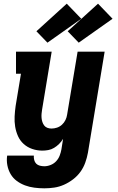

<svg xmlns="http://www.w3.org/2000/svg" viewBox="-20 -811 640 1044"><path d="M221 213Q194 213 167 209.5Q140 206 116 197Q92 188 71.5 173Q51 158 38 136Q25 114 20 87.5Q15 61 19 35H164Q163 47 166 59Q169 71 177 79Q185 87 197 90Q209 93 221 93Q238 93 255.5 86Q273 79 285.5 65.5Q298 52 304.5 35Q311 18 314 1L323 -56Q314 -41 301.5 -28.5Q289 -16 274 -7Q259 2 242.5 5Q226 8 210 8Q182 8 155.5 -1Q129 -10 109 -28Q89 -46 78 -70.5Q67 -95 62.5 -122Q58 -149 59.5 -178Q61 -207 65 -235L94 -410H67V-530H261L209 -216Q207 -204 206 -192.5Q205 -181 206 -169.5Q207 -158 210.5 -147.5Q214 -137 220.5 -128.5Q227 -120 237.5 -116Q248 -112 260 -112Q275 -112 290 -117Q305 -122 317 -133Q329 -144 336 -158.5Q343 -173 345 -188L402 -530H549L458 20Q453 47 443.5 73.5Q434 100 417.5 123Q401 146 377.5 164Q354 182 328 193.5Q302 205 275 209Q248 213 221 213ZM408 -579 348 -641 513 -791 592 -709ZM238 -579 178 -641 343 -791 422 -709Z"/></svg>

Font: Iosevka Curly Slab HvEx
Style: Italic
Weight: 900
Width: 7
Italic angle: -9°
Monospace: yes
Designer: Belleve Invis
Foundry: Belleve Invis
Version: Version 11.1.0; ttfautohint (v1.8.3)